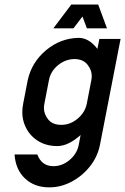

<svg xmlns="http://www.w3.org/2000/svg" viewBox="-20 -641 553 849"><path d="M383.8 -286.1Q385.7 -295.9 385.7 -305.2Q385.7 -332 366.2 -356Q346.7 -379.9 308.1 -379.9Q268.1 -378.9 235.8 -352.1Q203.6 -325.2 196.3 -286.1L176.3 -182.6Q174.3 -172.4 174.3 -163.1Q174.3 -136.2 193.4 -112.5Q212.4 -88.9 251.5 -88.9Q290.5 -88.9 323.2 -116.2Q356 -143.6 363.8 -182.6ZM419.4 -468.8H513.2L421.9 0Q411.6 51.8 378.2 94.2Q344.7 136.7 297.1 162.1Q249.5 187.5 197.8 187.5Q132.3 187.5 90.6 148.2Q48.8 108.9 44.4 42H145Q164.1 93.8 216.3 93.8Q255.4 93.8 287.8 66.4Q320.3 39.1 328.1 0L336.4 -43.9Q311.5 -21.5 285.2 -8.3Q258.8 4.9 233.4 4.9Q181.6 4.9 144 -20.5Q106.4 -45.9 89.4 -88.4Q78.6 -114.7 78.6 -145Q78.6 -163.1 82.5 -182.6L102.5 -286.1Q120.1 -365.7 183.3 -418.7Q246.6 -471.7 326.7 -473.6Q352.1 -473.6 373 -460.4Q394 -447.3 410.6 -424.8ZM414.1 -621.1 453.1 -515.6H364.3L344.7 -567.9L304.7 -515.6H215.8L295.4 -621.1Z"/></svg>

Font: Lambda
Style: Italic
Weight: 400
Italic angle: -11°
Designer: GGBotNet
Version: 0.22